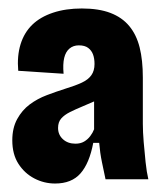

<svg xmlns="http://www.w3.org/2000/svg" viewBox="-20 -692 383 453"><path d="M110 -259Q84 -259 61 -271Q38 -283 23.5 -305.5Q9 -328 9 -361Q9 -390 20.5 -411Q32 -432 50 -445.5Q68 -459 90.5 -467.5Q113 -476 135 -483Q158 -490 173 -497Q188 -504 195.5 -514.5Q203 -525 203 -541Q203 -554 199.5 -563.5Q196 -573 188 -579Q180 -585 166 -585Q153 -585 144 -577.5Q135 -570 131.5 -555.5Q128 -541 130 -518L23 -525Q20 -560 28.5 -587.5Q37 -615 56 -633.5Q75 -652 105 -662Q135 -672 173 -672Q213 -672 240.5 -661.5Q268 -651 285 -630.5Q302 -610 309.5 -580Q317 -550 317 -509V-400Q317 -381 319 -357Q321 -333 323.5 -309.5Q326 -286 330 -269H229Q225 -288 220.5 -309.5Q216 -331 214 -355H200Q191 -307 170 -283Q149 -259 110 -259ZM158 -353Q170 -353 178.5 -358Q187 -363 193 -371Q199 -379 202 -387V-476L228 -469Q216 -459 201.5 -452.5Q187 -446 172.5 -440Q158 -434 145 -427.5Q132 -421 124.5 -412.5Q117 -404 117 -390Q117 -374 128.5 -363.5Q140 -353 158 -353Z"/></svg>

Font: Bricolage Grotesque Condensed ExtraBold
Style: Regular
Weight: 800
Width: 3
Designer: Mathieu Triay
Foundry: Atelier Triay
Version: Version 1.000;gftools[0.9.30]